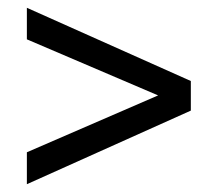

<svg xmlns="http://www.w3.org/2000/svg" viewBox="-20 -587 567 493"><path d="M470 -303 49 -114V-196L386 -342L49 -486V-567L470 -379Z"/></svg>

Font: Hind Mysuru
Style: Regular
Weight: 400
Designer: Manushi Parikh, Hitesh Malaviya
Foundry: Indian Type Foundry
Version: Version 0.703;PS 1.0;hotconv 1.0.86;makeotf.lib2.5.63406